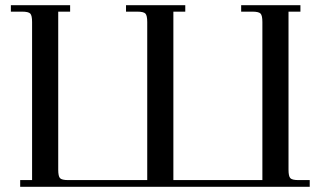

<svg xmlns="http://www.w3.org/2000/svg" viewBox="-20 -722 1236 742"><path d="M22 -677V-702H251V-677H205V-66Q205 -41 212 -33.5Q219 -26 244 -26H549V-637Q549 -662 542 -669.5Q535 -677 510 -677H467V-702H696V-677H650V-26H994V-637Q994 -662 987 -669.5Q980 -677 955 -677H912V-702H1141V-677H1095V-66Q1095 -41 1102 -33.5Q1109 -26 1134 -26H1177V0H58V-26H104V-637Q104 -662 97 -669.5Q90 -677 65 -677Z"/></svg>

Font: Dihjauti
Style: Bold
Weight: 700
Designer: T. Christopher White
Version: Version 3.0.0